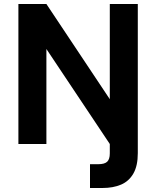

<svg xmlns="http://www.w3.org/2000/svg" viewBox="-20 -720 780 960"><path d="M72 0V-700H212L529 -224V-700H669V46Q669 109 647 147.5Q625 186 585.5 203Q546 220 492 220H430V101H471Q503 101 516 88.5Q529 76 529 47V0L212 -475V0Z"/></svg>

Font: DM Sans 11pt ExtraBold
Style: Regular
Weight: 800
Version: Version 4.004;gftools[0.9.30]